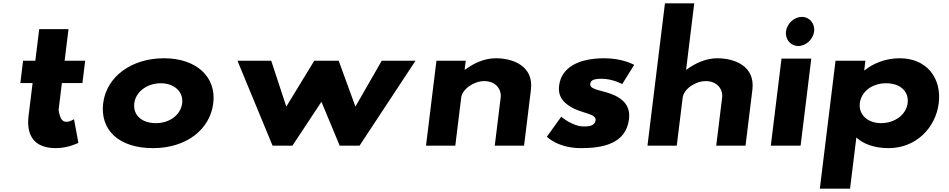

<svg xmlns="http://www.w3.org/2000/svg" viewBox="-20 -880 5731 1160"><path d="M193.4 -513H119.4L102.9 -378H176.9L152.7 -181C141.5 -90 162.6 15 317.6 15C392.7 15 453.6 -17 453.6 -17L427.2 -160C427.2 -160 404.2 -144 381.2 -144C353.2 -144 342.4 -167 333.9 -215L353.9 -378H478L494.5 -513H370.4L393.9 -704H216.9Z M603.3 -256C583.9 -98 694.1 15 904.5 15C1106.3 15 1249.1 -98 1268.5 -256C1288.2 -416 1165.9 -528 971.1 -528C772.7 -528 623 -416 603.3 -256ZM791.3 -256C800.1 -327 870.3 -377 951.4 -377C1031.3 -377 1089.2 -327 1080.5 -256C1071.9 -186 1005.3 -136 921.8 -136C834.7 -136 782.7 -186 791.3 -256Z M1746.7 0 1922 -265 2032.3 0H2152.3L2490.3 -513H2286.3L2127.3 -236L2026.3 -513H1878.7L1709.7 -236L1618.7 -513H1414.7L1626.7 0Z M2553.8 0H2730.8L2766.4 -290C2772.7 -341 2841.6 -390 2905.8 -390C2974.7 -390 3011.1 -341 3004.8 -290L2969.2 0H3146.2L3187.7 -338C3205.2 -481 3080 -528 2975.9 -528C2908.2 -528 2842.9 -499 2789.6 -459H2787.2L2793.8 -513H2616.8Z M3631.6 -528C3468.3 -528 3370.9 -468 3358 -363C3348.5 -286 3396.1 -250 3449 -223C3515.5 -193 3582.9 -190 3578.3 -153C3574.1 -119 3537.5 -116 3507.2 -116C3438.3 -116 3370.9 -175 3370.9 -175L3284 -54C3284 -54 3349.6 15 3489.9 15C3617 15 3761.7 -9 3780.3 -160C3793.1 -265 3709.8 -303 3636.8 -324C3585.3 -338 3542.7 -346 3546 -373C3549 -397 3569.2 -404 3616.4 -404C3681.7 -404 3739.3 -372 3739.3 -372L3811.5 -488C3811.5 -488 3743.4 -528 3631.6 -528Z M3891.8 0H4068.8L4104.4 -290C4110.7 -341 4179.6 -390 4243.8 -390C4312.7 -390 4349.1 -341 4342.8 -290L4307.2 0H4484.2L4525.7 -338C4543.2 -481 4418 -528 4313.9 -528C4246.2 -528 4180.9 -499 4127.6 -459H4125.2L4174.4 -860H3997.4Z M4637 0H4817L4881.6 -526H4701.6ZM4728.7 -690C4722.8 -642 4756.9 -602 4802.9 -602C4848.9 -602 4892.8 -642 4898.7 -690C4904.6 -738 4870.5 -778 4824.5 -778C4778.5 -778 4734.6 -738 4728.7 -690Z M5651.6 -257C5670 -407 5579.9 -528 5415.8 -528C5331.1 -528 5254.7 -497 5203.5 -455H5201.3L5208.5 -513H5028L4933.1 260H5115.8L5153.7 -49C5199.5 -8 5265.6 15 5349.1 15C5513.2 15 5633.2 -107 5651.6 -257ZM5463.6 -257C5454.9 -186 5384.6 -136 5303.5 -136C5223.7 -136 5166.1 -186 5174.8 -257C5183.4 -327 5249.6 -377 5333.1 -377C5420.2 -377 5472.2 -327 5463.6 -257Z"/></svg>

Font: Hussar
Style: BdSuprExtOblOne
Weight: 700
Foundry: Cannot Into Space Fonts
Version: Version 2.00